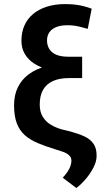

<svg xmlns="http://www.w3.org/2000/svg" viewBox="-20 -741 532 953"><path d="M435.1 -697.8 415.5 -597.7Q394 -604 377.9 -607.9Q361.8 -611.8 347.2 -613.8Q332.5 -615.7 315.4 -615.7Q280.3 -615.7 257.6 -606Q234.9 -596.2 224.1 -579.3Q213.4 -562.5 213.4 -540.5Q213.4 -522.9 219.5 -508.1Q225.6 -493.2 238.3 -482.2Q251 -471.2 271.2 -465.3Q291.5 -459.5 320.3 -459.5H387.7V-384.8H318.4Q266.6 -384.8 223.9 -395Q181.2 -405.3 150.4 -425Q119.6 -444.8 103 -473.4Q86.4 -502 86.4 -538.6Q86.4 -581.5 101.6 -615.2Q116.7 -648.9 145.3 -672.4Q173.8 -695.8 213.9 -708.3Q253.9 -720.7 303.2 -720.7Q331.5 -720.7 354 -718Q376.5 -715.3 396.2 -710.2Q416 -705.1 435.1 -697.8ZM321.3 -425.3H387.7V-353.5H323.2Q275.4 -353.5 242.9 -338.9Q210.4 -324.2 193.8 -295.2Q177.2 -266.1 177.2 -222.2Q177.2 -186 192.1 -161.6Q207 -137.2 231.2 -122.6Q255.4 -107.9 283.7 -99.6L329.6 -88.4Q369.1 -77.6 398.4 -64.2Q427.7 -50.8 443.8 -27.8Q460 -4.9 459.5 32.7Q459.5 60.5 443.8 90.8Q428.2 121.1 405.3 147.9Q382.3 174.8 358.9 192.4L291.5 141.1Q306.6 124.5 315.9 110.4Q325.2 96.2 329.8 82.8Q334.5 69.3 334.5 56.2Q334.5 45.4 328.9 36.9Q323.2 28.3 311.8 21.2Q300.3 14.2 281.2 8.8L253.9 0Q206.1 -14.6 168.2 -30.5Q130.4 -46.4 104 -69.3Q77.6 -92.3 63.7 -128.2Q49.8 -164.1 49.8 -218.8Q49.8 -269 68.6 -307.6Q87.4 -346.2 122.6 -372.3Q157.7 -398.4 208 -411.9Q258.3 -425.3 321.3 -425.3Z"/></svg>

Font: Roboto SemiCondensed SemiBold
Style: Regular
Weight: 600
Width: 4
Designer: Christian Robertson
Foundry: Google
Version: Version 3.009; 2024